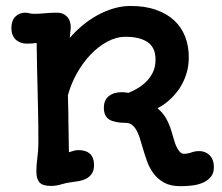

<svg xmlns="http://www.w3.org/2000/svg" viewBox="-20 -622 760 657"><path d="M104.5 -34.2Q104.5 -59.1 107.9 -83Q111.3 -106.9 111.3 -133.8Q111.3 -162.6 111.1 -186.5Q110.8 -210.4 110.4 -233.4Q109.9 -256.3 109.4 -280.3Q108.9 -304.2 108.2 -332.5Q107.4 -360.8 106.7 -395.5Q106 -430.2 105.5 -475.1Q91.8 -472.7 70.3 -472.7Q61.5 -472.7 52.5 -475.6Q43.5 -478.5 35.9 -484.6Q28.3 -490.7 23.7 -501Q19 -511.2 19 -525.9Q19 -551.8 32.7 -565.2Q46.4 -578.6 65.4 -578.6Q72.8 -578.6 80.3 -576.7Q87.9 -574.7 96.2 -574.7Q115.2 -574.7 134.8 -576.7Q154.3 -578.6 175.8 -578.6Q196.3 -578.6 209.2 -565.2Q222.2 -551.8 222.2 -528.3Q221.2 -518.6 220.5 -510Q219.7 -501.5 218.8 -492.2Q237.8 -514.6 261.5 -534.4Q285.2 -554.2 311.8 -569.1Q338.4 -584 367.7 -592.8Q397 -601.6 426.8 -601.6Q476.6 -601.6 513.9 -588.4Q551.3 -575.2 576.2 -552Q601.1 -528.8 613.5 -496.8Q626 -464.8 626 -426.8Q626 -394 616.9 -366.7Q607.9 -339.4 592.8 -317.4Q577.6 -295.4 558.6 -278.8Q539.6 -262.2 519 -251.5Q540 -233.9 551.5 -211.2Q563 -188.5 569.8 -162.6Q572.8 -152.3 576.2 -140.6Q579.6 -128.9 584.5 -118.9Q589.4 -108.9 595.5 -102.3Q601.6 -95.7 608.9 -95.7Q622.1 -95.7 634.8 -100.3Q647.5 -105 661.6 -105Q683.1 -105 697.5 -90.6Q711.9 -76.2 711.9 -49.8Q711.9 -28.8 700.9 -16.1Q689.9 -3.4 673.1 3.7Q656.2 10.7 636.2 12.9Q616.2 15.1 597.7 15.1Q563.5 15.1 541.5 2.9Q519.5 -9.3 505.1 -28.8Q490.7 -48.3 482.4 -72.3Q474.1 -96.2 467.3 -119.6Q462.4 -136.2 457.8 -151.1Q453.1 -166 446.5 -177.2Q439.9 -188.5 431.2 -195.1Q422.4 -201.7 409.2 -201.7Q372.6 -201.7 354 -212.9Q335.4 -224.1 335.4 -253.4Q335.4 -279.3 352.3 -293Q369.1 -306.6 397 -306.6Q403.8 -306.6 408.7 -305.9Q413.6 -305.2 419.4 -304.2Q431.2 -309.1 447 -317.6Q462.9 -326.2 477.5 -339.8Q492.2 -353.5 502.2 -372.6Q512.2 -391.6 512.2 -418Q512.2 -459.5 485.1 -477.8Q458 -496.1 410.2 -496.1Q377.9 -496.1 347.2 -479.5Q316.4 -462.9 290 -435.3Q263.7 -407.7 243.4 -371.6Q223.1 -335.4 212.4 -296.4L213.9 -232.4Q213.9 -228 213.9 -222.4Q213.9 -216.8 214.1 -203.6Q214.4 -190.4 214.8 -166.3Q215.3 -142.1 215.8 -101.1Q223.1 -103 231.2 -105.7Q239.3 -108.4 247.6 -108.4Q274.4 -108.4 288.1 -95.5Q301.8 -82.5 301.8 -57.6Q301.8 -39.1 294.4 -28.1Q287.1 -17.1 275.6 -11Q264.2 -4.9 250.5 -2.4Q236.8 0 224.1 1.5Q207 3.4 189.7 8.8Q172.4 14.2 154.3 14.2Q125.5 14.2 115 2Q104.5 -10.3 104.5 -34.2Z"/></svg>

Font: Autour One
Style: Regular
Weight: 400
Version: Version 1.007; ttfautohint (v0.92) -l 24 -r 24 -G 200 -x 7 -